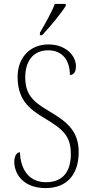

<svg xmlns="http://www.w3.org/2000/svg" viewBox="-20 -951 466 981"><path d="M184 -784V-771H195C236 -814 295 -886 316 -921V-931H260C243 -886 214 -836 184 -784ZM213 10C322 10 382 -59 382 -175C382 -287 314 -333 231 -383C147 -432 109 -469 109 -557C109 -636 148 -694 226 -694C298 -694 337 -644 337 -568C356 -568 368 -582 368 -613C368 -667 316 -724 227 -724C131 -724 70 -653 70 -560C70 -448 121 -398 206 -348C302 -291 342 -256 342 -164C342 -72 299 -20 215 -20C127 -20 85 -86 82 -173C62 -173 53 -148 53 -125C53 -59 102 10 213 10Z"/></svg>

Font: Noto Serif Devanagari Condensed ExtraLight
Style: Regular
Weight: 200
Width: 3
Designer: Universal Thirst, Indian Type Foundry and the Monotype Design Team
Foundry: Monotype Imaging Inc.
Version: Version 2.004